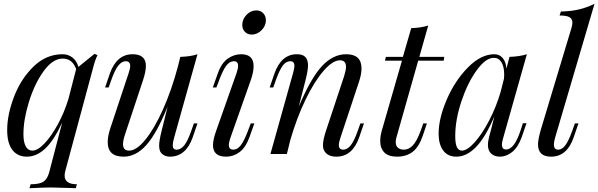

<svg xmlns="http://www.w3.org/2000/svg" viewBox="-20 -815 3166 1016"><path d="M326 88Q322 101 322 114Q322 160 387 160L381 181L360 180Q273 177 247 177Q220 177 136 181L142 160Q188 160 209 147Q230 134 240 98L309 -166Q264 -70 218.5 -28Q173 14 122 14Q73 14 45.5 -21.5Q18 -57 18 -127Q18 -208 54 -302.5Q90 -397 157 -462.5Q224 -528 311 -528Q341 -528 363.5 -510.5Q386 -493 395 -461L480 -530L496 -523Q483 -497 475 -465ZM342 -291 383 -450Q371 -480 353.5 -492.5Q336 -505 312 -505Q259 -505 211 -438.5Q163 -372 133.5 -277Q104 -182 104 -105Q104 -62 116.5 -40Q129 -18 151 -18Q179 -18 215 -55.5Q251 -93 285.5 -156Q320 -219 342 -291Z M1006 -162H1025L1000 -89Q964 14 879 14Q863 14 849 7Q835 0 828 -13Q822 -27 822 -44Q822 -70 836 -126L867 -251Q809 -108 754 -47Q699 14 634 14Q550 14 550 -63Q550 -95 564 -137L661 -429Q669 -453 669 -466Q669 -491 645 -491Q625 -491 606.5 -468.5Q588 -446 568 -389L555 -352H536L561 -425Q597 -528 682 -528Q752 -528 752 -466Q752 -436 736 -388L641 -102Q631 -72 631 -52Q631 -18 663 -18Q702 -18 749 -75.5Q796 -133 842 -235Q888 -337 922 -465L934 -514Q991 -516 1025 -528L901 -85Q894 -59 894 -46Q894 -23 915 -23Q937 -23 955.5 -46.5Q974 -70 993 -125Z M1336 -760Q1359 -760 1373 -745Q1387 -730 1387 -708Q1387 -678 1364 -655Q1341 -632 1312 -632Q1290 -632 1276 -646.5Q1262 -661 1262 -683Q1262 -713 1284.5 -736.5Q1307 -760 1336 -760ZM1240 -466Q1240 -491 1218 -491Q1195 -491 1177 -467Q1159 -443 1139 -389L1125 -352H1106L1132 -425Q1152 -482 1185.5 -505Q1219 -528 1256 -528Q1322 -528 1322 -465Q1322 -432 1306 -388L1199 -85Q1191 -61 1191 -48Q1191 -23 1215 -23Q1236 -23 1254 -46Q1272 -69 1293 -125L1307 -162H1326L1300 -89Q1280 -34 1247.5 -10Q1215 14 1177 14Q1107 14 1107 -47Q1107 -76 1125 -126L1232 -429Q1240 -453 1240 -466Z M1906 -162 1881 -89Q1845 14 1760 14Q1715 14 1697 -15Q1689 -27 1689 -48Q1689 -75 1706 -126L1801 -412Q1811 -445 1811 -461Q1811 -496 1779 -496Q1741 -496 1692.5 -440.5Q1644 -385 1597 -288Q1550 -191 1516 -73L1498 0H1411L1531 -429Q1538 -455 1538 -466Q1538 -491 1516 -491Q1494 -491 1477 -469Q1460 -447 1439 -389L1426 -352H1407L1432 -425Q1468 -528 1551 -528Q1583 -528 1596.5 -512.5Q1610 -497 1610 -469Q1610 -442 1596 -388L1561 -251Q1625 -402 1683.5 -465Q1742 -528 1812 -528Q1893 -528 1893 -453Q1893 -420 1878 -377L1781 -85Q1773 -61 1773 -47Q1773 -23 1797 -23Q1817 -23 1835.5 -45.5Q1854 -68 1874 -125L1887 -162Z M2077 -85Q2074 -73 2074 -63Q2074 -43 2086 -33Q2098 -23 2117 -23Q2142 -23 2163.5 -44.5Q2185 -66 2206 -123L2220 -162H2239L2218 -99Q2197 -37 2163.5 -11.5Q2130 14 2081 14Q2036 14 2014 -8Q1992 -30 1992 -69Q1992 -95 2001 -126L2107 -494H2017L2022 -514H2112L2156 -666Q2210 -668 2246 -680L2199 -514H2331L2328 -494H2193Z M2747 -163H2766L2741 -90Q2721 -35 2690 -10.5Q2659 14 2626 14Q2607 14 2593 7Q2579 0 2571 -12Q2562 -27 2562 -47Q2562 -68 2569 -94Q2576 -120 2578 -127L2596 -199Q2548 -87 2498.5 -36.5Q2449 14 2395 14Q2349 14 2325 -19Q2301 -52 2301 -107Q2301 -188 2344 -288Q2387 -388 2456 -458Q2525 -528 2596 -528Q2623 -528 2640 -508Q2657 -488 2660 -452L2676 -514Q2731 -516 2768 -528L2643 -86Q2642 -82 2639 -70.5Q2636 -59 2636 -49Q2636 -24 2658 -24Q2702 -24 2735 -126ZM2629 -328 2647 -399Q2648 -407 2648 -421Q2648 -462 2633.5 -485.5Q2619 -509 2593 -509Q2550 -509 2502 -442.5Q2454 -376 2421.5 -278.5Q2389 -181 2389 -95Q2389 -54 2398 -36Q2407 -18 2424 -18Q2452 -18 2491 -61Q2530 -104 2567.5 -175.5Q2605 -247 2629 -328Z M2911 -50Q2911 -23 2934 -23Q2954 -23 2971.5 -46Q2989 -69 3009 -125L3022 -162H3041L3016 -89Q2981 14 2896 14Q2827 14 2827 -51Q2827 -76 2841 -126L3004 -667Q3009 -685 3009 -695Q3009 -715 2993.5 -724Q2978 -733 2941 -733L2948 -754Q3001 -755 3043.5 -765Q3086 -775 3126 -795L2917 -85Q2911 -64 2911 -50Z"/></svg>

Font: Playfair Display
Style: Italic
Weight: 400
Italic angle: -14°
Designer: Claus Eggers Sørensen
Foundry: Claus Eggers Sørensen
Version: Version 1.200; ttfautohint (v1.6)